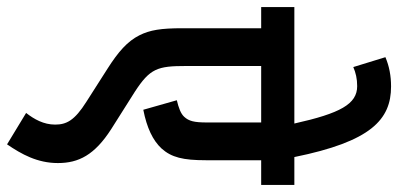

<svg xmlns="http://www.w3.org/2000/svg" viewBox="-312 -624 1128 544"><g transform="rotate(90 252.0 -352.0)"><path d="M504 -528V-622H425C381 -839 319 -896 225 -896C195 -896 168 -891 142 -880L170 -789C186 -796 203 -800 224 -800C275 -800 301 -752 330 -622H0V-528H60V-305C60 -244 65 -213 80 -183C97 -149 127 -123 174 -93L268 -33C322 1 333 24 333 56C333 88 318 115 300 138L389 192C417 151 442 106 442 48C442 -11 419 -56 346 -103L240 -170C174 -213 167 -234 167 -315V-528H327V-374C327 -338 323 -323 311 -310C302 -300 285 -294 264 -289L291 -194C342 -204 378 -221 401 -246C426 -274 434 -307 434 -371V-528Z"/></g></svg>

Font: Noto Sans Devanagari UI Condensed SemiBold
Style: Regular
Weight: 600
Width: 3
Designer: Jelle Bosma - Monotype Design Team
Foundry: Monotype Imaging Inc.
Version: Version 2.003